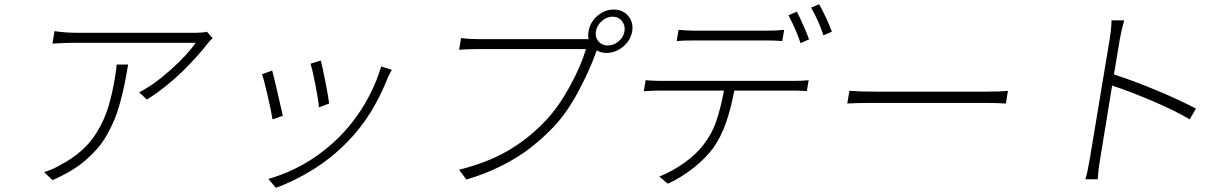

<svg xmlns="http://www.w3.org/2000/svg" viewBox="-20 -826 5776 907"><path d="M531.2 -521H585.2Q576.3 -466.3 567.5 -424Q558.6 -381.7 546.3 -337.4Q534.1 -293 519.4 -258.2Q504.6 -223.4 484.9 -188.4Q465.2 -153.4 440.5 -125Q415.8 -96.6 384.6 -69.4Q353.3 -42.3 314.3 -19Q275.2 4.3 228 24.9L188.2 -13.1Q234.7 -27 271.3 -50.1Q308.9 -70 340.4 -94.5Q371.8 -119 395.1 -144.5Q418.3 -170.1 437.5 -201.3Q456.7 -232.6 469.6 -261.7Q482.6 -290.8 493.3 -326.7Q503.9 -362.6 510.5 -393.3Q517 -424 523.4 -462Q529.8 -500.7 531.2 -521ZM957.7 -676.1 984.7 -644.9Q971.2 -634.9 960.6 -620Q941.4 -594.8 914.4 -564.5Q887.4 -534.1 850.3 -497Q813.2 -459.9 766.7 -422.2Q720.2 -384.6 674 -355.8L637.4 -389.9Q709.9 -427.2 788.7 -498.4Q867.5 -569.6 904.5 -623.9H332.4Q290.8 -623.9 227.6 -620L237.6 -679Q286.6 -671.2 340.2 -671.2H909.1Q938.9 -671.2 957.7 -676.1Z M1495.4 -540.1Q1503.2 -511 1517.4 -438.4Q1531.6 -365.8 1534.8 -337L1486.9 -318.9Q1484.4 -350.9 1470.3 -423.8Q1456.3 -496.8 1446.7 -524.9ZM1780.9 -512.1 1831 -496.1Q1829.5 -493.6 1813.6 -463.1Q1742.5 -280.5 1625.4 -160.2Q1550.1 -82 1460.9 -26.3Q1371.8 29.5 1283 61.1L1247.9 19.2Q1375.7 -17.4 1483.5 -94.8Q1591.3 -172.2 1666.7 -278.9Q1742.2 -385.7 1780.9 -512.1ZM1265.6 -492.9Q1275.9 -457.7 1316.1 -279.1L1267.4 -262.1Q1261.4 -301.1 1243.6 -377.5Q1225.9 -453.8 1217.7 -475.1Z M2851.2 -611.2Q2879.6 -611.2 2902.5 -630.7Q2925.4 -650.2 2930 -677.9Q2934.7 -706 2918.1 -726.6Q2901.6 -747.2 2873.6 -747.2Q2846.2 -747.2 2823 -726.6Q2799.7 -706 2795.1 -677.9Q2790.5 -650.2 2807 -630.7Q2823.5 -611.2 2851.2 -611.2ZM2242.2 -641H2742.9H2761Q2756.4 -656.6 2760.3 -677.9Q2767.4 -720.9 2802 -750.9Q2836.6 -780.9 2879.3 -780.9Q2922.2 -780.9 2947.8 -750.7Q2973.4 -720.5 2966.3 -677.9Q2959.2 -635.3 2923.7 -605.6Q2888.1 -576 2845.2 -576Q2818.2 -576 2799.4 -588.1L2797.6 -584.2Q2765.3 -492.9 2711.5 -392.9Q2657.7 -293 2596.6 -228Q2540.5 -169.7 2483.5 -125.9Q2426.5 -82 2350.3 -43.3Q2274.1 -4.6 2183.2 22L2148.8 -24.1Q2285.5 -58.6 2383 -116.1Q2480.5 -173.7 2559.7 -258.2Q2620 -322.8 2672.4 -418.9Q2724.8 -514.9 2748.2 -594.1H2233.3Q2185.4 -594.1 2148.8 -590.9L2158 -646Q2198.9 -641 2242.2 -641Z M3021.3 -394.9 3029.8 -447.1Q3066.8 -443.9 3107.2 -443.9H3733.3Q3768.1 -443.9 3800.1 -447.1L3791.5 -396Q3753.9 -398.1 3725.9 -398.1H3448.9Q3432.9 -312.9 3409.3 -245.6Q3385.7 -178.3 3348.7 -126.1Q3313.6 -78.5 3256.2 -33Q3198.9 12.4 3134.9 41.9L3094.5 8.2Q3158.4 -17.8 3214 -57.7Q3269.5 -97.7 3304.7 -144.2Q3343 -193.5 3363.5 -253.2Q3383.9 -312.9 3399.9 -398.1H3099.8Q3060.7 -398.1 3021.3 -394.9ZM3176.5 -632.1 3185.4 -685Q3229 -681.1 3260.7 -681.1H3602.6Q3649.1 -681.1 3684.3 -685L3675.4 -632.1Q3642.8 -634.9 3595.2 -634.9H3255Q3206.3 -634.9 3176.5 -632.1ZM3761.7 -622.2Q3752.5 -651.3 3736 -688.9Q3719.5 -726.6 3704.5 -753.9L3744.7 -771Q3784.8 -688.6 3801.8 -639.9ZM3811.8 -790.1 3849.4 -806.1Q3864.3 -780.2 3882.1 -742Q3899.9 -703.8 3909.8 -676.1L3870 -659.1Q3846.2 -729.8 3811.8 -790.1Z M3982.6 -337 3992.5 -397Q4037.6 -393.1 4114 -393.1H4642.8Q4706.3 -393.1 4741.5 -397L4731.5 -337Q4687.1 -339.8 4635.3 -339.8H4105.1Q4017.8 -339.8 3982.6 -337Z M5629.6 -312.9 5600.1 -262.1Q5533 -302.6 5425.4 -348.4Q5317.8 -394.2 5233.7 -421.9L5177.9 -79.9Q5166.5 -12.1 5166.2 21H5107.2Q5117.5 -11.7 5128.9 -79.9L5221.9 -639.9Q5230.1 -689.3 5230.8 -730.1H5290.8Q5277 -682.2 5269.9 -639.9L5242.2 -474.1Q5332 -445.7 5442.8 -399.5Q5553.6 -353.3 5629.6 -312.9Z"/></svg>

Font: Karasuma Gothic
Style: Light Italic
Weight: 300
Italic angle: 9.39998°
Designer: Rasmus Andersson / Ryoko Nishizuka
Foundry: rsms
Version: Version 1.00